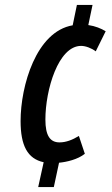

<svg xmlns="http://www.w3.org/2000/svg" viewBox="-20 -744 451 774"><path d="M134 10H197L218 -88C249 -91 293 -101 322 -124L298 -196C272 -180 246 -170 220 -170C182 -170 163 -197 163 -262C163 -382 215 -559 307 -559C325 -559 349 -550 366 -537L406 -618C388 -629 364 -639 336 -643L353 -724H290L273 -642C126 -617 63 -398 63 -256C63 -157 91 -104 156 -90Z"/></svg>

Font: Noto Sans UI Condensed Medium
Style: Italic
Weight: 500
Width: 3
Italic angle: -12°
Designer: Monotype Design Team
Foundry: Monotype Imaging Inc.
Version: Version 1.901